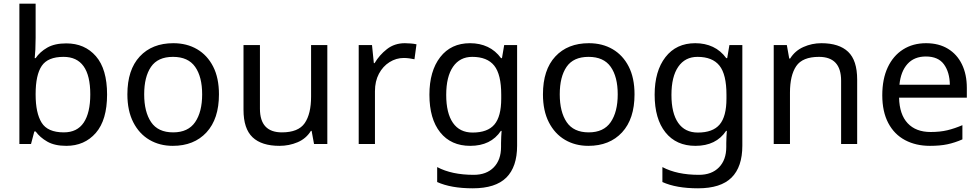

<svg xmlns="http://www.w3.org/2000/svg" viewBox="-20 -780 5308 1040"><path d="M173 -575Q173 -541 171.5 -511.5Q170 -482 168 -465H173Q196 -499 236 -522Q276 -545 339 -545Q439 -545 499.5 -475.5Q560 -406 560 -268Q560 -130 499 -60Q438 10 339 10Q276 10 236 -13Q196 -36 173 -68H166L148 0H85V-760H173ZM324 -472Q239 -472 206 -423Q173 -374 173 -271V-267Q173 -168 205.5 -115.5Q238 -63 326 -63Q398 -63 433.5 -116Q469 -169 469 -269Q469 -472 324 -472Z M1166 -269Q1166 -136 1098.5 -63Q1031 10 916 10Q845 10 789.5 -22.5Q734 -55 702 -117.5Q670 -180 670 -269Q670 -402 737 -474Q804 -546 919 -546Q992 -546 1047.5 -513.5Q1103 -481 1134.5 -419.5Q1166 -358 1166 -269ZM761 -269Q761 -174 798.5 -118.5Q836 -63 918 -63Q999 -63 1037 -118.5Q1075 -174 1075 -269Q1075 -364 1037 -418Q999 -472 917 -472Q835 -472 798 -418Q761 -364 761 -269Z M1753 -536V0H1681L1668 -71H1664Q1638 -29 1592 -9.5Q1546 10 1494 10Q1397 10 1348 -36.5Q1299 -83 1299 -185V-536H1388V-191Q1388 -63 1507 -63Q1596 -63 1630.5 -113Q1665 -163 1665 -257V-536Z M2173 -546Q2188 -546 2205.5 -544.5Q2223 -543 2236 -540L2225 -459Q2212 -462 2196.5 -464Q2181 -466 2167 -466Q2126 -466 2090 -443.5Q2054 -421 2032.5 -380.5Q2011 -340 2011 -286V0H1923V-536H1995L2005 -438H2009Q2035 -482 2076 -514Q2117 -546 2173 -546Z M2526 -546Q2579 -546 2621.5 -526Q2664 -506 2694 -465H2699L2711 -536H2781V9Q2781 124 2722.5 182Q2664 240 2541 240Q2423 240 2348 206V125Q2427 167 2546 167Q2615 167 2654.5 126.5Q2694 86 2694 16V-5Q2694 -17 2695 -39.5Q2696 -62 2697 -71H2693Q2639 10 2527 10Q2423 10 2364.5 -63Q2306 -136 2306 -267Q2306 -395 2364.5 -470.5Q2423 -546 2526 -546ZM2538 -472Q2471 -472 2434 -418.5Q2397 -365 2397 -266Q2397 -167 2433.5 -114.5Q2470 -62 2540 -62Q2621 -62 2658 -105.5Q2695 -149 2695 -246V-267Q2695 -377 2657 -424.5Q2619 -472 2538 -472Z M3417 -269Q3417 -136 3349.5 -63Q3282 10 3167 10Q3096 10 3040.5 -22.5Q2985 -55 2953 -117.5Q2921 -180 2921 -269Q2921 -402 2988 -474Q3055 -546 3170 -546Q3243 -546 3298.5 -513.5Q3354 -481 3385.5 -419.5Q3417 -358 3417 -269ZM3012 -269Q3012 -174 3049.5 -118.5Q3087 -63 3169 -63Q3250 -63 3288 -118.5Q3326 -174 3326 -269Q3326 -364 3288 -418Q3250 -472 3168 -472Q3086 -472 3049 -418Q3012 -364 3012 -269Z M3746 -546Q3799 -546 3841.5 -526Q3884 -506 3914 -465H3919L3931 -536H4001V9Q4001 124 3942.5 182Q3884 240 3761 240Q3643 240 3568 206V125Q3647 167 3766 167Q3835 167 3874.5 126.5Q3914 86 3914 16V-5Q3914 -17 3915 -39.5Q3916 -62 3917 -71H3913Q3859 10 3747 10Q3643 10 3584.5 -63Q3526 -136 3526 -267Q3526 -395 3584.5 -470.5Q3643 -546 3746 -546ZM3758 -472Q3691 -472 3654 -418.5Q3617 -365 3617 -266Q3617 -167 3653.5 -114.5Q3690 -62 3760 -62Q3841 -62 3878 -105.5Q3915 -149 3915 -246V-267Q3915 -377 3877 -424.5Q3839 -472 3758 -472Z M4429 -546Q4525 -546 4574 -499.5Q4623 -453 4623 -349V0H4536V-343Q4536 -472 4416 -472Q4327 -472 4293 -422Q4259 -372 4259 -278V0H4171V-536H4242L4255 -463H4260Q4286 -505 4332 -525.5Q4378 -546 4429 -546Z M4996 -546Q5065 -546 5114.5 -516Q5164 -486 5190.5 -431.5Q5217 -377 5217 -304V-251H4850Q4852 -160 4896.5 -112.5Q4941 -65 5021 -65Q5072 -65 5111.5 -74.5Q5151 -84 5193 -102V-25Q5152 -7 5112 1.5Q5072 10 5017 10Q4941 10 4882.5 -21Q4824 -52 4791.5 -113.5Q4759 -175 4759 -264Q4759 -352 4788.5 -415Q4818 -478 4871.5 -512Q4925 -546 4996 -546ZM4995 -474Q4932 -474 4895.5 -433.5Q4859 -393 4852 -321H5125Q5124 -389 5093 -431.5Q5062 -474 4995 -474Z"/></svg>

Font: Noto Sans Marchen
Style: Regular
Weight: 400
Designer: Monotype Design Team
Foundry: Monotype Imaging Inc.
Version: Version 2.003; ttfautohint (v1.8.4.7-5d5b)